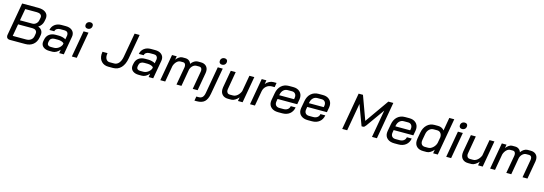

<svg xmlns="http://www.w3.org/2000/svg" viewBox="30 -2003 9942 3506"><g transform="rotate(15 5000.5 -250.5)"><path d="M42 -59Q42 -70 43 -75L153 -700H459Q544 -700 593.5 -664.5Q643 -629 643 -568Q643 -550 641 -541L631 -489Q624 -453 601.5 -421Q579 -389 546 -369V-368Q586 -355 609 -324.5Q632 -294 632 -254Q632 -246 630 -230L621 -180Q605 -95 547 -47.5Q489 0 399 0H106Q76 0 59 -16Q42 -32 42 -59ZM426 -393Q467 -393 497.5 -419.5Q528 -446 536 -490L545 -536Q546 -541 546 -550Q546 -580 521.5 -598Q497 -616 454 -616H234L194 -393ZM392 -84Q446 -84 481.5 -110Q517 -136 526 -183L534 -230Q535 -235 535 -246Q535 -276 512.5 -294.5Q490 -313 451 -313H180L140 -84Z M702 -109Q702 -117 704 -133L711 -168Q723 -233 771 -269.5Q819 -306 893 -306H955Q987 -306 1024.5 -296.5Q1062 -287 1084 -272L1097 -345Q1098 -351 1098 -361Q1098 -391 1079.5 -409Q1061 -427 1028 -427H946Q908 -427 882 -409.5Q856 -392 851 -362H759Q771 -429 822 -468Q873 -507 948 -507H1030Q1105 -507 1148.5 -471Q1192 -435 1192 -375Q1192 -362 1189 -345L1128 0H1041L1052 -67Q1022 -31 986.5 -11.5Q951 8 915 8H856Q786 8 744 -24Q702 -56 702 -109ZM922 -69Q966 -69 1005.5 -95Q1045 -121 1065 -163L1070 -193Q1054 -210 1023 -220Q992 -230 956 -230H893Q856 -230 832 -212.5Q808 -195 802 -164L797 -134Q796 -129 796 -121Q796 -96 814 -82.5Q832 -69 863 -69Z M1372 -615Q1372 -650 1393 -670.5Q1414 -691 1448 -691Q1473 -691 1488 -677.5Q1503 -664 1503 -641Q1503 -607 1482 -586Q1461 -565 1426 -565Q1402 -565 1387 -579Q1372 -593 1372 -615ZM1368 -499H1461L1373 0H1280Z M1793 -176Q1793 -198 1798 -228H1893Q1889 -208 1889 -185Q1889 -135 1912 -106Q1935 -77 1975 -77H2059Q2111 -77 2147 -119.5Q2183 -162 2197 -238L2279 -700H2374L2292 -236Q2272 -120 2212 -56Q2152 8 2059 8H1973Q1892 8 1842.5 -42Q1793 -92 1793 -176Z M2392 -109Q2392 -117 2394 -133L2401 -168Q2413 -233 2461 -269.5Q2509 -306 2583 -306H2645Q2677 -306 2714.5 -296.5Q2752 -287 2774 -272L2787 -345Q2788 -351 2788 -361Q2788 -391 2769.5 -409Q2751 -427 2718 -427H2636Q2598 -427 2572 -409.5Q2546 -392 2541 -362H2449Q2461 -429 2512 -468Q2563 -507 2638 -507H2720Q2795 -507 2838.5 -471Q2882 -435 2882 -375Q2882 -362 2879 -345L2818 0H2731L2742 -67Q2712 -31 2676.5 -11.5Q2641 8 2605 8H2546Q2476 8 2434 -24Q2392 -56 2392 -109ZM2612 -69Q2656 -69 2695.5 -95Q2735 -121 2755 -163L2760 -193Q2744 -210 2713 -220Q2682 -230 2646 -230H2583Q2546 -230 2522 -212.5Q2498 -195 2492 -164L2487 -134Q2486 -129 2486 -121Q2486 -96 2504 -82.5Q2522 -69 2553 -69Z M3721 -377Q3721 -361 3718 -341L3658 0H3565L3625 -342Q3627 -358 3627 -365Q3627 -393 3613.5 -409Q3600 -425 3575 -425H3523Q3486 -425 3455 -398Q3424 -371 3409 -326L3352 0H3258L3318 -338Q3320 -354 3320 -361Q3320 -390 3307 -407.5Q3294 -425 3272 -425H3221Q3183 -425 3149.5 -392.5Q3116 -360 3099 -307L3045 0H2952L3040 -499H3129L3117 -432Q3141 -465 3173 -486Q3205 -507 3232 -507H3290Q3330 -507 3359.5 -486Q3389 -465 3400 -429Q3426 -466 3459.5 -486.5Q3493 -507 3526 -507H3584Q3647 -507 3684 -472Q3721 -437 3721 -377Z M3910 -615Q3910 -650 3931 -670.5Q3952 -691 3986 -691Q4011 -691 4026 -677.5Q4041 -664 4041 -641Q4041 -607 4020 -586Q3999 -565 3964 -565Q3940 -565 3925 -579Q3910 -593 3910 -615ZM3665 118H3708Q3755 118 3780.5 91.5Q3806 65 3816 6L3905 -499H3999L3910 1Q3891 107 3841 153Q3791 199 3694 199H3651Z M4090 -132Q4090 -151 4093 -170L4151 -499H4244L4187 -168Q4184 -155 4184 -142Q4184 -111 4200.5 -92.5Q4217 -74 4245 -74H4306Q4349 -74 4388 -107Q4427 -140 4449 -194L4503 -499H4596L4508 0H4420L4433 -72Q4402 -36 4365.5 -14Q4329 8 4298 8H4235Q4167 8 4128.5 -29.5Q4090 -67 4090 -132Z M4736 -499H4824L4812 -426Q4840 -461 4878.5 -481Q4917 -501 4957 -501H5016L5002 -418H4951Q4890 -418 4846 -380.5Q4802 -343 4791 -282L4741 0H4648Z M5004 -141Q5004 -157 5007 -175L5032 -313Q5048 -404 5105.5 -455.5Q5163 -507 5249 -507H5331Q5408 -507 5454.5 -464.5Q5501 -422 5501 -352Q5501 -335 5498 -317L5481 -223H5109L5101 -175Q5099 -159 5099 -153Q5099 -116 5121.5 -94.5Q5144 -73 5184 -73H5260Q5308 -73 5338.5 -95.5Q5369 -118 5376 -159H5468Q5454 -80 5399 -36Q5344 8 5259 8H5182Q5100 8 5052 -32.5Q5004 -73 5004 -141ZM5401 -297 5405 -316Q5408 -330 5408 -343Q5408 -381 5386.5 -404Q5365 -427 5329 -427H5247Q5200 -427 5167.5 -396.5Q5135 -366 5124 -313L5121 -297Z M5565 -141Q5565 -157 5568 -175L5593 -313Q5609 -404 5666.5 -455.5Q5724 -507 5810 -507H5892Q5969 -507 6015.5 -464.5Q6062 -422 6062 -352Q6062 -335 6059 -317L6042 -223H5670L5662 -175Q5660 -159 5660 -153Q5660 -116 5682.5 -94.5Q5705 -73 5745 -73H5821Q5869 -73 5899.5 -95.5Q5930 -118 5937 -159H6029Q6015 -80 5960 -36Q5905 8 5820 8H5743Q5661 8 5613 -32.5Q5565 -73 5565 -141ZM5962 -297 5966 -316Q5969 -330 5969 -343Q5969 -381 5947.5 -404Q5926 -427 5890 -427H5808Q5761 -427 5728.5 -396.5Q5696 -366 5685 -313L5682 -297Z M6514 -700H6596L6760 -251L7076 -700H7170L7047 0H6954L7046 -522L6801 -178Q6785 -156 6773.5 -147Q6762 -138 6747 -138H6720L6577 -522L6485 0H6391Z M7199 -141Q7199 -157 7202 -175L7227 -313Q7243 -404 7300.5 -455.5Q7358 -507 7444 -507H7526Q7603 -507 7649.5 -464.5Q7696 -422 7696 -352Q7696 -335 7693 -317L7676 -223H7304L7296 -175Q7294 -159 7294 -153Q7294 -116 7316.5 -94.5Q7339 -73 7379 -73H7455Q7503 -73 7533.5 -95.5Q7564 -118 7571 -159H7663Q7649 -80 7594 -36Q7539 8 7454 8H7377Q7295 8 7247 -32.5Q7199 -73 7199 -141ZM7596 -297 7600 -316Q7603 -330 7603 -343Q7603 -381 7581.5 -404Q7560 -427 7524 -427H7442Q7395 -427 7362.5 -396.5Q7330 -366 7319 -313L7316 -297Z M7760 -141Q7760 -165 7764 -185L7785 -303Q7802 -397 7859.5 -452Q7917 -507 8001 -507H8069Q8105 -507 8136.5 -492Q8168 -477 8185 -452L8228 -700H8322L8198 0H8110L8122 -71Q8094 -35 8058 -13.5Q8022 8 7988 8H7924Q7847 8 7803.5 -31.5Q7760 -71 7760 -141ZM7997 -74Q8042 -74 8084.5 -113Q8127 -152 8141 -204L8161 -317Q8163 -366 8138.5 -395.5Q8114 -425 8073 -425H8006Q7958 -425 7923 -391Q7888 -357 7878 -299L7858 -188Q7855 -172 7855 -158Q7855 -118 7876 -96Q7897 -74 7935 -74Z M8449 -615Q8449 -650 8470 -670.5Q8491 -691 8525 -691Q8550 -691 8565 -677.5Q8580 -664 8580 -641Q8580 -607 8559 -586Q8538 -565 8503 -565Q8479 -565 8464 -579Q8449 -593 8449 -615ZM8445 -499H8538L8450 0H8357Z M8629 -132Q8629 -151 8632 -170L8690 -499H8783L8726 -168Q8723 -155 8723 -142Q8723 -111 8739.5 -92.5Q8756 -74 8784 -74H8845Q8888 -74 8927 -107Q8966 -140 8988 -194L9042 -499H9135L9047 0H8959L8972 -72Q8941 -36 8904.5 -14Q8868 8 8837 8H8774Q8706 8 8667.5 -29.5Q8629 -67 8629 -132Z M9956 -377Q9956 -361 9953 -341L9893 0H9800L9860 -342Q9862 -358 9862 -365Q9862 -393 9848.5 -409Q9835 -425 9810 -425H9758Q9721 -425 9690 -398Q9659 -371 9644 -326L9587 0H9493L9553 -338Q9555 -354 9555 -361Q9555 -390 9542 -407.5Q9529 -425 9507 -425H9456Q9418 -425 9384.5 -392.5Q9351 -360 9334 -307L9280 0H9187L9275 -499H9364L9352 -432Q9376 -465 9408 -486Q9440 -507 9467 -507H9525Q9565 -507 9594.5 -486Q9624 -465 9635 -429Q9661 -466 9694.5 -486.5Q9728 -507 9761 -507H9819Q9882 -507 9919 -472Q9956 -437 9956 -377Z"/></g></svg>

Font: Bai Jamjuree Medium
Style: Italic
Weight: 500
Italic angle: -10°
Version: Version 1.000; ttfautohint (v1.6)